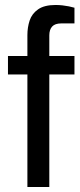

<svg xmlns="http://www.w3.org/2000/svg" viewBox="-20 -751 320 771"><path d="M90 0V-452H12V-526H90V-610Q90 -641 99 -668.5Q108 -696 133 -713.5Q158 -731 203 -731Q217 -731 230.5 -729.5Q244 -728 256.5 -725.5Q269 -723 279 -720V-657H226Q201 -657 189.5 -644.5Q178 -632 178 -609V-526H279V-452H178V0Z"/></svg>

Font: Archivo SemiBold
Style: Regular
Weight: 400
Version: Version 2.001